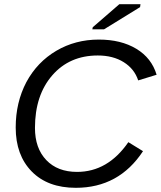

<svg xmlns="http://www.w3.org/2000/svg" viewBox="-20 -887 768 917"><path d="M593 -208 663 -165Q548 10 342 10Q208 10 131.5 -68Q55 -146 55 -278Q55 -398 106 -495Q158 -591 249 -644.5Q340 -698 452 -698Q558 -698 631 -654Q704 -610 728 -530L640 -503Q622 -558 571 -590Q520 -622 447 -622Q312 -622 229.5 -527Q147 -432 147 -276Q147 -179 201 -122.5Q255 -66 348 -66Q495 -66 593 -208ZM477 -747H421L423 -757L550 -867H651L649 -853Z"/></svg>

Font: Libra Sans
Style: Italic
Weight: 400
Italic angle: -12°
Foundry: Context Ltd
Version: Version 1.002